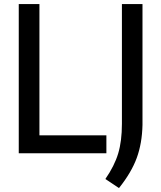

<svg xmlns="http://www.w3.org/2000/svg" viewBox="-20 -760 800 952"><path d="M73 0V-740H175.5V-89H507.5V0ZM502.5 127.5Q547.5 62.5 566 1Q584.5 -60.5 584.5 -146.5V-740H686.5V-140.5Q684.5 -49 658 23.2Q631.5 95.5 570 172.5Z"/></svg>

Font: Encode Sans Semi Condensed Medium
Style: Regular
Weight: 500
Width: 4
Designer: Multiple Designers
Foundry: Impallari Type
Version: Version 2.000